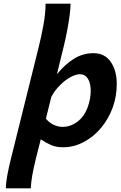

<svg xmlns="http://www.w3.org/2000/svg" viewBox="-20 -794 662 1051"><path d="M229.5 -773.9H366.2Q366.2 -747.1 360.6 -705.6Q355 -664.1 346.2 -618.9Q337.4 -573.7 327.6 -534.7L291.5 -387.7Q336.4 -442.4 385.3 -472.7Q434.1 -502.9 490.7 -502.9Q553.7 -502.9 586.4 -455.1Q619.1 -407.2 619.1 -334.5Q619.1 -265.6 596.7 -204.8Q574.2 -144 535.6 -96.9Q497.1 -49.8 448.2 -22Q389.2 12.2 326.2 12.2Q287.6 12.2 260 0.2Q232.4 -11.7 203.1 -31.2L176.8 72.8Q162.6 130.4 156.2 168.2Q149.9 206.1 148.4 236.8H12.2Q12.2 206.5 19.8 166.5Q27.3 126.5 36.6 87.9L191.4 -534.7Q205.1 -588.4 217.3 -654.5Q229.5 -720.7 229.5 -773.9ZM261.2 -264.6 231.4 -145Q247.1 -124 271.7 -111.8Q296.4 -99.6 321.8 -99.6Q345.7 -99.6 365.7 -106.9Q385.7 -114.3 402.3 -126.5Q439.5 -154.3 458 -201.9Q476.6 -249.5 476.6 -297.4Q476.6 -337.9 461.4 -362.8Q446.3 -387.7 417.5 -387.7Q396 -387.7 366.9 -372.3Q337.9 -356.9 309.6 -329.1Q281.2 -301.3 261.2 -264.6Z"/></svg>

Font: Andika
Style: Bold Italic
Weight: 700
Italic angle: -14°
Designer: Victor Gaultney, Annie Olsen, Julie Remington, Don Collingsworth, Eric Hays, Becca Hirsbrunner
Foundry: SIL International
Version: Version 6.101